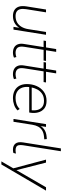

<svg xmlns="http://www.w3.org/2000/svg" viewBox="945 -1690 925 2856"><g transform="rotate(90 1408.0 -262.5)"><path d="M219 8Q167 8 131 -13.5Q95 -35 80 -78.5Q65 -122 75 -189L122 -484H164L117 -188Q109 -135 117.5 -100Q126 -65 152 -48Q178 -31 220 -31Q275 -31 315 -54.5Q355 -78 380 -120.5Q405 -163 414 -220L456 -484H498L421 0H380L399 -120H410Q387 -60 337 -26Q287 8 219 8Z M765 8Q716 8 684 -11.5Q652 -31 639 -67Q626 -103 634 -153L681 -448H584L590 -484H686L710 -635H752L728 -484H887L881 -448H722L677 -162Q666 -92 689.5 -61.5Q713 -31 768 -31Q787 -31 802.5 -35Q818 -39 829 -43L838 -8Q828 -2 806.5 3Q785 8 765 8Z M1085 8Q1036 8 1004 -11.5Q972 -31 959 -67Q946 -103 954 -153L1001 -448H904L910 -484H1006L1030 -635H1072L1048 -484H1207L1201 -448H1042L997 -162Q986 -92 1009.5 -61.5Q1033 -31 1088 -31Q1107 -31 1122.5 -35Q1138 -39 1149 -43L1158 -8Q1148 -2 1126.5 3Q1105 8 1085 8Z M1441 8Q1376 8 1328.5 -17Q1281 -42 1256 -88.5Q1231 -135 1231 -200Q1231 -277 1260 -343.5Q1289 -410 1345 -451Q1401 -492 1481 -492Q1554 -492 1596 -457Q1638 -422 1652.5 -367Q1667 -312 1657 -252L1654 -234H1260L1266 -271H1638L1619 -259Q1627 -313 1615.5 -357Q1604 -401 1571.5 -427.5Q1539 -454 1480 -454Q1417 -454 1375.5 -425.5Q1334 -397 1311 -353.5Q1288 -310 1280 -264L1277 -246Q1267 -182 1283 -133.5Q1299 -85 1339 -58Q1379 -31 1439 -31Q1487 -31 1527 -45Q1567 -59 1601 -92L1623 -61Q1591 -27 1541 -9.5Q1491 8 1441 8Z M1750 0 1827 -484H1868L1850 -370H1839Q1858 -421 1901 -454Q1944 -487 2014 -493L2049 -496L2053 -458L2020 -455Q1959 -450 1921.5 -427Q1884 -404 1864 -367Q1844 -330 1836 -280L1792 0Z M2207 8Q2145 8 2116 -30Q2087 -68 2099 -143L2188 -705H2230L2141 -143Q2135 -103 2140.5 -78Q2146 -53 2165 -42Q2184 -31 2215 -31Q2228 -31 2240 -32.5Q2252 -34 2265 -37L2256 1Q2245 5 2231.5 6.5Q2218 8 2207 8Z M2381 180 2490 -7 2487 13 2355 -484H2399L2519 -14H2494L2766 -484H2816L2427 180Z"/></g></svg>

Font: Nunito Sans 12pt ExtraLight 12pt ExtraLight
Style: Italic
Weight: 250
Italic angle: -9°
Version: Version 3.101;gftools[0.9.27]